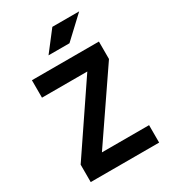

<svg xmlns="http://www.w3.org/2000/svg" viewBox="-215 -1019 1015 1132"><g transform="rotate(-30 293.0 -453.0)"><path d="M148.9 -33.2 62.5 -118.7 432.1 -665 518.6 -574.7ZM62.5 0V-118.7H528.3V0ZM62.5 -574.7V-693.4H518.6V-574.7ZM220.7 -771.5 324.2 -905.8H506.8L363.3 -771.5Z"/></g></svg>

Font: Cascadia Mono PL
Style: Regular
Weight: 400
Monospace: yes
Designer: Aaron Bell
Foundry: Saja Typeworks
Version: Version 2102.003